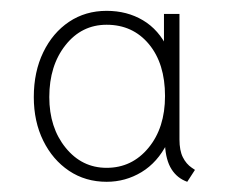

<svg xmlns="http://www.w3.org/2000/svg" viewBox="-20 -748 429 363"><path d="M181.6 -404.3Q141.6 -404.3 110.6 -425Q79.6 -445.8 61.8 -481.9Q43.9 -518.1 43.9 -564.5Q43.9 -612.3 61.8 -649.2Q79.6 -686 110.6 -706.8Q141.6 -727.5 181.6 -727.5Q220.2 -727.5 250.2 -709.7Q280.3 -691.9 297.4 -656Q314.5 -620.1 314.5 -566.4Q314.5 -513.2 296.1 -477.1Q277.8 -440.9 247.6 -422.6Q217.3 -404.3 181.6 -404.3ZM181.6 -430.7Q229.5 -430.7 260.7 -468.5Q292 -506.3 292 -566.4Q292 -627.9 261.5 -664.6Q231 -701.2 181.6 -701.2Q134.3 -701.2 103.8 -662.6Q73.2 -624 73.2 -564.5Q73.2 -506.8 104 -468.8Q134.8 -430.7 181.6 -430.7ZM334 -404.3Q314.9 -411.1 304.2 -428.2Q293.5 -445.3 292 -473.6L293.9 -469.7H284.2L292 -494.1V-652.3L286.1 -664.1H290V-721.7H319.3V-484.4Q319.3 -463.4 325.7 -450.7Q332 -438 342.8 -430.7L348.6 -426.8Z"/></svg>

Font: Reddit Sans ExtraLight
Style: Regular
Weight: 250
Designer: Stephen Hutchings
Foundry: Reddit
Version: Version 1.014